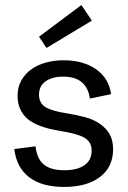

<svg xmlns="http://www.w3.org/2000/svg" viewBox="-20 -720 503 752"><path d="M339.8 -639.2 162.1 -532.2 132.8 -576.2 298.8 -700.2ZM132.8 -349.1Q132.8 -314.9 160.2 -299.3Q187 -284.2 243.2 -275.9Q279.3 -270 313 -261.2Q346.2 -252.4 370.6 -235.4Q396 -217.8 409.2 -194.8Q422.9 -170.9 422.9 -134.8Q422.9 -66.4 372.1 -27.3Q320.8 12.2 231 12.2Q144 12.2 94.2 -25.9Q44.4 -64 36.1 -136.2L119.1 -147Q124.5 -98.6 150.9 -76.2Q178.2 -53.2 231.9 -53.2Q282.7 -53.2 311 -73.2Q338.9 -92.8 338.9 -129.9Q338.9 -163.1 312 -179.7Q286.1 -195.8 216.8 -207Q126.5 -221.2 87.9 -254.4Q48.8 -288.1 48.8 -345.2Q48.8 -378.9 63.5 -404.8Q78.6 -431.6 103 -448.7Q127.4 -466.3 160.6 -475.1Q192.9 -483.9 229 -483.9Q305.7 -483.9 356.4 -448.7Q406.7 -413.6 415 -351.1L332 -334Q327.1 -374 300.8 -397.5Q275.4 -419.9 226.1 -419.9Q186 -419.9 159.7 -402.3Q132.8 -384.3 132.8 -349.1Z"/></svg>

Font: Post Grotesk Regular
Style: Regular
Weight: 500
Version: 0.900; ttfautohint (v0.96) -l 8 -r 50 -G 200 -x 14 -w "gGD" 